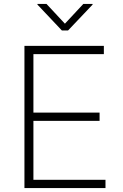

<svg xmlns="http://www.w3.org/2000/svg" viewBox="-20 -962 630 982"><path d="M105 0H519.5V-42.5H150.9V-343.8H489.3V-386.2H150.9V-685.1H511.2V-727.5H105ZM217.8 -941.9H171.4V-938.5L296.4 -806.2H328.1L453.6 -938.5V-941.9H406.2L312 -840.8Z"/></svg>

Font: Raveo ExtraLight
Style: Regular
Weight: 200
Designer: Jakub Foglar, Rasmus Andersson (Inter)
Foundry: Jakubfoglar.com
Version: Version 1.100;Glyphs 3.2.3 (3260)